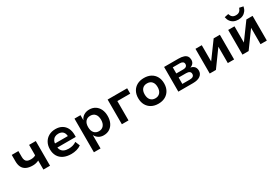

<svg xmlns="http://www.w3.org/2000/svg" viewBox="79 -1956 4852 3354"><g transform="rotate(-30 2504.5 -279.0)"><path d="M418 0V-182Q390 -167 358.5 -160Q327 -153 296 -153Q217 -153 166 -178Q115 -203 91 -251Q67 -299 67 -369V-498H201V-379Q201 -342 212 -315.5Q223 -289 249 -276Q275 -263 319 -263Q348 -263 373 -269Q398 -275 417 -288V-498H552V0Z M981 10Q889 10 824.5 -21.5Q760 -53 726.5 -111Q693 -169 693 -249Q693 -324 724.5 -382.5Q756 -441 814.5 -474.5Q873 -508 952 -508Q1026 -508 1080 -477Q1134 -446 1163.5 -389Q1193 -332 1193 -251V-211H798V-293H1096L1081 -275Q1081 -345 1048 -379Q1015 -413 955 -413Q914 -413 883.5 -396Q853 -379 836 -346Q819 -313 819 -265V-252Q819 -197 838 -162.5Q857 -128 894 -111Q931 -94 986 -94Q1026 -94 1067 -104.5Q1108 -115 1142 -140L1180 -48Q1140 -18 1086.5 -4Q1033 10 981 10Z M1333 180V-499H1454V-398H1455Q1478 -451 1524.5 -479.5Q1571 -508 1633 -508Q1702 -508 1753 -475.5Q1804 -443 1831.5 -385Q1859 -327 1859 -250Q1859 -174 1832 -115.5Q1805 -57 1754.5 -23.5Q1704 10 1633 10Q1574 10 1531 -18Q1488 -46 1467 -91V180ZM1596 -94Q1656 -94 1691 -135.5Q1726 -177 1726 -250Q1726 -324 1691.5 -364.5Q1657 -405 1596 -405Q1534 -405 1499.5 -364.5Q1465 -324 1465 -250Q1465 -177 1500 -135.5Q1535 -94 1596 -94Z M2001 0V-498H2395V-390H2135V0Z M2737 10Q2657 10 2598 -22.5Q2539 -55 2507 -113.5Q2475 -172 2475 -250Q2475 -328 2507 -386Q2539 -444 2597.5 -476Q2656 -508 2736 -508Q2817 -508 2875.5 -476Q2934 -444 2966 -386Q2998 -328 2998 -250Q2998 -172 2966 -113.5Q2934 -55 2875.5 -22.5Q2817 10 2737 10ZM2736 -99Q2797 -99 2832 -139Q2867 -179 2867 -251Q2867 -322 2832.5 -360.5Q2798 -399 2737 -399Q2675 -399 2640.5 -360.5Q2606 -322 2606 -251Q2606 -179 2641 -139Q2676 -99 2736 -99Z M3140 0V-498H3427Q3494 -498 3536 -483Q3578 -468 3597 -439Q3616 -410 3616 -368Q3616 -328 3593.5 -299.5Q3571 -271 3530 -259V-260Q3567 -253 3590 -236.5Q3613 -220 3624 -195.5Q3635 -171 3635 -140Q3635 -75 3583.5 -37.5Q3532 0 3436 0ZM3268 -82H3419Q3461 -82 3484 -98Q3507 -114 3507 -147Q3507 -180 3483.5 -195.5Q3460 -211 3419 -211H3268ZM3268 -293H3410Q3447 -293 3468 -309.5Q3489 -326 3489 -356Q3489 -386 3468 -401Q3447 -416 3410 -416H3268Z M3773 0V-498H3900V-163H3895L4140 -498H4265V0H4138V-337H4143L3898 0Z M4433 0V-498H4560V-163H4555L4800 -498H4925V0H4798V-337H4803L4558 0ZM4681 -564Q4630 -564 4590.5 -582.5Q4551 -601 4525.5 -636.5Q4500 -672 4492 -721L4572 -738Q4585 -695 4610.5 -673.5Q4636 -652 4681 -652Q4726 -652 4752 -673.5Q4778 -695 4793 -738L4871 -721Q4861 -670 4834.5 -635Q4808 -600 4769.5 -582Q4731 -564 4681 -564Z"/></g></svg>

Font: Nunito Sans 8pt
Style: Bold
Weight: 700
Version: Version 3.101;gftools[0.9.27]